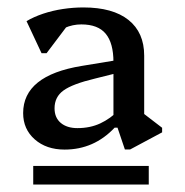

<svg xmlns="http://www.w3.org/2000/svg" viewBox="-20 -726 498 516"><path d="M315.6 -324.4 295.8 -382.9H284.9V-559.3Q284.9 -610.1 264.2 -635.2Q243.5 -660.4 198.6 -660.4Q175.4 -660.4 154.2 -651.1Q133 -641.8 119.5 -624.5L122.8 -688.8H185L105.2 -583.1H91.6L51.3 -669.2Q70.9 -680.8 96 -689.2Q121.1 -697.6 148.9 -701.8Q176.7 -706 204.1 -706Q283.1 -706 325.3 -672.4Q367.5 -638.7 367.5 -576.5V-397.8L336.3 -443.5L415.7 -382.6V-370.3L329.9 -324.4ZM153.6 -324Q104.6 -324 73.4 -351.4Q42.2 -378.8 42.2 -422.1Q42.2 -523 199.5 -548.8L313.1 -567.5V-534.3L235.5 -514.9Q174.8 -500.4 150.7 -482.9Q126.6 -465.5 126.6 -434.9Q126.6 -409.7 143.3 -395.7Q160 -381.7 188.1 -381.7Q222.3 -381.7 249.5 -394.4Q276.7 -407.1 299.4 -430.1V-382.9H288.1Q232.6 -324 153.6 -324ZM69.3 -230V-280.1H379.8V-230Z"/></svg>

Font: Platypi Light
Style: Regular
Weight: 300
Designer: David Sargent
Foundry: Bolt Cutter Type
Version: Version 1.200